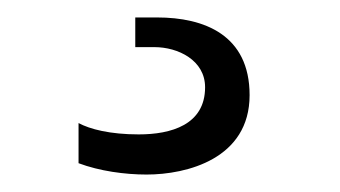

<svg xmlns="http://www.w3.org/2000/svg" viewBox="-20 -3 390 220"><path d="M70 138V184C94 193 123 197 148 197C194 197 266 179 266 106C266 37 214 17 160 17H135V51H157C184 51 215 66 215 97C215 140 176 151 139 151C106 151 83 145 70 138Z"/></svg>

Font: Chivo Light
Style: Regular
Weight: 300
Designer: Hector Gatti
Foundry: Omnibus-Type
Version: Version 1.003;PS 001.003;hotconv 1.0.70;makeotf.lib2.5.58329